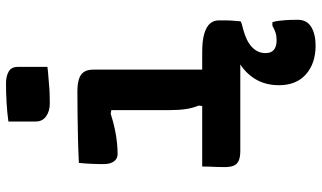

<svg xmlns="http://www.w3.org/2000/svg" viewBox="-236 -585 1072 640"><g transform="rotate(-90 300.0 -265.0)"><path d="M264 -101 268 -139Q260 -158 256.5 -181Q253 -204 253 -233Q253 -253 253 -272.5Q253 -292 253 -312Q253 -332 253 -351.5Q253 -371 253 -391Q253 -411 253 -430L241 -432Q213 -423 188.5 -418Q164 -413 144 -411Q124 -409 106 -409Q97 -409 89.5 -414Q82 -419 77.5 -429.5Q73 -440 73 -456Q73 -477 74 -498Q75 -519 77 -538Q114 -540 155.5 -541Q197 -542 238 -542.5Q279 -543 315 -543Q340 -543 356 -538Q372 -533 380 -521.5Q388 -510 388 -488Q388 -447 388 -406.5Q388 -366 388 -325.5Q388 -285 388 -245.5Q388 -206 388 -167.5Q388 -129 388 -92ZM65 -127H446Q485 -127 508 -120Q531 -113 541.5 -101Q552 -89 552 -72Q552 -60 552 -48Q552 -36 551 -24Q550 -12 549 0H117Q96 0 84 -5.5Q72 -11 67.5 -22.5Q63 -34 63 -53Q63 -67 63.5 -79Q64 -91 64.5 -102.5Q65 -114 65 -127ZM496 -30Q504 -30 517 -23Q530 -16 549 1Q546 3 539.5 5Q533 7 521 10Q483 20 463 39Q443 58 443 84Q443 103 454 112Q465 121 486 121Q500 121 511 117.5Q522 114 534 107H546Q549 116 550.5 127Q552 138 553 153Q554 168 554 192Q554 222 530 236.5Q506 251 468 251Q409 251 372.5 219Q336 187 336 129Q336 82 358 47.5Q380 13 417 -7Q454 -27 496 -30ZM215 -773Q229 -775 244.5 -776.5Q260 -778 276.5 -779Q293 -780 309.5 -780.5Q326 -781 342 -781Q366 -781 381.5 -772Q397 -763 397 -742V-643Q383 -641 368 -640Q353 -639 337.5 -637.5Q322 -636 306.5 -635.5Q291 -635 276 -635Q249 -635 232 -647.5Q215 -660 215 -681Z"/></g></svg>

Font: Rec Mono Semicasual
Style: Bold
Weight: 700
Version: Version 1.085; ttfautohint (v1.8.4.7-5d5b)